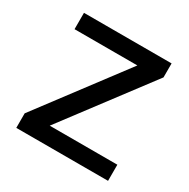

<svg xmlns="http://www.w3.org/2000/svg" viewBox="-126 -644 748 760"><g transform="rotate(30 248.0 -264.0)"><path d="M153.3 -73.7H462.4V0H43V-66.4L334.5 -453.6H47.4V-528.3H447.8V-464.4Z"/></g></svg>

Font: Dirooz
Style: Regular
Weight: 400
Foundry: DejaVu fonts team - Redesigned by Saber Rastikerdar
Version: Version 0.2.1